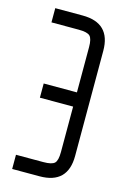

<svg xmlns="http://www.w3.org/2000/svg" viewBox="-98 -646 443 692"><g transform="rotate(15 123.5 -300.0)"><path d="M20 -600H122Q227 -600 227 -496V-104Q227 0 122 0H20V-53H122Q154 -53 164 -63Q174 -73 174 -104V-274H50V-327H174V-496Q174 -527 164 -537Q154 -547 122 -547H20Z"/></g></svg>

Font: Karantina Light
Style: Regular
Weight: 300
Designer: Rony Koch
Foundry: Rony Koch
Version: Version 1.000; ttfautohint (v1.8.3)